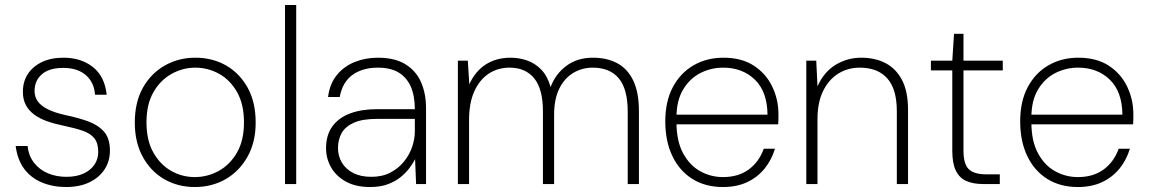

<svg xmlns="http://www.w3.org/2000/svg" viewBox="-20 -740 4619 772"><path d="M246 12Q192 12 148 -6.5Q104 -25 77 -61.5Q50 -98 43 -153H91Q95 -114 116.5 -86Q138 -58 172 -43.5Q206 -29 247 -29Q287 -29 315.5 -42Q344 -55 359.5 -77.5Q375 -100 375 -129Q375 -165 359 -184.5Q343 -204 312 -214.5Q281 -225 234 -235Q199 -242 169.5 -252.5Q140 -263 118 -279Q96 -295 84 -317.5Q72 -340 72 -371Q72 -412 92 -442.5Q112 -473 148.5 -490.5Q185 -508 235 -508Q306 -508 353.5 -470.5Q401 -433 409 -359H362Q359 -408 325.5 -437.5Q292 -467 234 -467Q178 -467 148.5 -441.5Q119 -416 119 -374Q119 -351 131.5 -333Q144 -315 171.5 -301Q199 -287 244 -277Q292 -267 332 -253Q372 -239 397 -212Q422 -185 422 -134Q422 -92 400.5 -59Q379 -26 339.5 -7Q300 12 246 12Z M763 12Q695 12 640.5 -19.5Q586 -51 554 -109.5Q522 -168 522 -247Q522 -329 554.5 -387Q587 -445 642.5 -476.5Q698 -508 765 -508Q835 -508 889.5 -476.5Q944 -445 976 -387Q1008 -329 1008 -247Q1008 -168 975 -109.5Q942 -51 887 -19.5Q832 12 763 12ZM763 -28Q814 -28 859 -52.5Q904 -77 932.5 -126Q961 -175 961 -248Q961 -321 933 -370Q905 -419 860.5 -443.5Q816 -468 765 -468Q715 -468 670 -443Q625 -418 597 -369.5Q569 -321 569 -248Q569 -175 597 -126Q625 -77 669 -52.5Q713 -28 763 -28Z M1126 0V-720H1171V0Z M1468 12Q1410 12 1370.5 -10Q1331 -32 1311 -67.5Q1291 -103 1291 -144Q1291 -197 1316.5 -232Q1342 -267 1388 -284Q1434 -301 1495 -301H1648Q1648 -354 1632 -391Q1616 -428 1583.5 -448Q1551 -468 1499 -468Q1438 -468 1397.5 -439Q1357 -410 1346 -350H1299Q1306 -404 1335 -439Q1364 -474 1407 -491Q1450 -508 1499 -508Q1568 -508 1610.5 -481.5Q1653 -455 1673 -409.5Q1693 -364 1693 -305V0H1653L1649 -100Q1641 -84 1626.5 -64.5Q1612 -45 1591 -28Q1570 -11 1540 0.5Q1510 12 1468 12ZM1473 -29Q1517 -29 1549.5 -46Q1582 -63 1604 -90Q1626 -117 1637 -149Q1648 -181 1648 -212V-262H1497Q1437 -262 1402.5 -246.5Q1368 -231 1353.5 -204.5Q1339 -178 1339 -145Q1339 -113 1354.5 -86.5Q1370 -60 1400 -44.5Q1430 -29 1473 -29Z M1821 0V-496H1861L1867 -401Q1891 -454 1933.5 -481Q1976 -508 2033 -508Q2067 -508 2099 -497Q2131 -486 2156 -460.5Q2181 -435 2194 -390Q2213 -442 2257 -475Q2301 -508 2364 -508Q2420 -508 2461.5 -486Q2503 -464 2526 -416.5Q2549 -369 2549 -293V0H2504V-290Q2504 -382 2468 -425Q2432 -468 2363 -468Q2320 -468 2284.5 -446.5Q2249 -425 2228.5 -383Q2208 -341 2208 -279V0H2163V-293Q2163 -382 2128 -425Q2093 -468 2029 -468Q1981 -468 1944.5 -443.5Q1908 -419 1887 -372.5Q1866 -326 1866 -257V0Z M2887 12Q2816 12 2764 -20.5Q2712 -53 2683.5 -112.5Q2655 -172 2655 -252Q2655 -332 2685 -389Q2715 -446 2768 -477Q2821 -508 2889 -508Q2962 -508 3011 -476Q3060 -444 3085 -392Q3110 -340 3110 -281Q3110 -271 3110 -261.5Q3110 -252 3109 -240H2688V-279H3066Q3065 -372 3015 -420Q2965 -468 2888 -468Q2839 -468 2796.5 -446.5Q2754 -425 2727 -380.5Q2700 -336 2700 -267V-249Q2700 -173 2726.5 -124Q2753 -75 2795.5 -51.5Q2838 -28 2887 -28Q2949 -28 2990.5 -58.5Q3032 -89 3051 -142H3096Q3083 -98 3055 -63Q3027 -28 2985 -8Q2943 12 2887 12Z M3222 0V-496H3262L3267 -393Q3293 -451 3340 -479.5Q3387 -508 3443 -508Q3498 -508 3540 -486.5Q3582 -465 3606.5 -419Q3631 -373 3631 -299V0H3586V-293Q3586 -382 3547.5 -425Q3509 -468 3437 -468Q3389 -468 3350.5 -444Q3312 -420 3289.5 -374Q3267 -328 3267 -261V0Z M3933 0Q3894 0 3866 -12Q3838 -24 3823.5 -53.5Q3809 -83 3809 -133V-457H3723V-496H3809L3816 -604H3854V-496H4012V-457H3854V-134Q3854 -81 3875 -60Q3896 -39 3947 -39H4000V0Z M4314 12Q4243 12 4191 -20.5Q4139 -53 4110.5 -112.5Q4082 -172 4082 -252Q4082 -332 4112 -389Q4142 -446 4195 -477Q4248 -508 4316 -508Q4389 -508 4438 -476Q4487 -444 4512 -392Q4537 -340 4537 -281Q4537 -271 4537 -261.5Q4537 -252 4536 -240H4115V-279H4493Q4492 -372 4442 -420Q4392 -468 4315 -468Q4266 -468 4223.5 -446.5Q4181 -425 4154 -380.5Q4127 -336 4127 -267V-249Q4127 -173 4153.5 -124Q4180 -75 4222.5 -51.5Q4265 -28 4314 -28Q4376 -28 4417.5 -58.5Q4459 -89 4478 -142H4523Q4510 -98 4482 -63Q4454 -28 4412 -8Q4370 12 4314 12Z"/></svg>

Font: DM Sans 24pt ExtraLight
Style: Regular
Weight: 250
Designer: Colophon Foundry, Jonny Pinhorn
Foundry: Colophon Foundry
Version: Version 4.004;gftools[0.9.30]